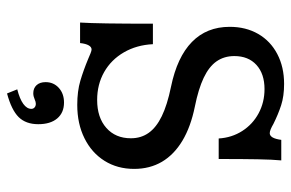

<svg xmlns="http://www.w3.org/2000/svg" viewBox="-162 -460 835 551"><g transform="rotate(90 255.5 -184.5)"><path d="M148.7 -20.2Q139.8 -24.2 132.6 -27Q125.4 -29.8 122.1 -29.8Q114.8 -29.8 110.1 -21.4Q105.3 -13 103.6 3.2H44.7Q46.4 -23.2 47.2 -74.8Q48 -126.4 48 -205.8H106.8Q109.1 -159.1 130.2 -122.6Q151.3 -86.1 186.8 -65.9Q222.3 -45.8 266.8 -45.8Q317.2 -45.8 347 -72.1Q376.8 -98.4 376.8 -142.6Q376.8 -172 361.2 -193.8Q345.6 -215.7 313.4 -231.3Q281.2 -247 229.2 -257.7Q143.8 -275.3 100.4 -317.8Q57 -360.2 57 -426.2Q57 -472.6 77.4 -508Q97.8 -543.3 135.1 -562.8Q172.3 -582.3 220.8 -582.3Q256.1 -582.3 282.1 -573.8Q308.2 -565.3 335.7 -551.6Q343.8 -546.8 350.6 -544Q357.4 -541.1 362.2 -541.1Q369.4 -541.1 374.3 -549.2Q379.1 -557.3 381.4 -574.2H440.3Q437.9 -548.9 437.1 -506.6Q436.3 -464.4 436.3 -394.6H377.4Q375.1 -432.2 355.9 -462.2Q336.6 -492.3 305.1 -509.2Q273.6 -526.1 235.6 -526.1Q191.8 -526.1 166.3 -502.9Q140.9 -479.7 140.9 -439.5Q140.9 -410.2 156.1 -388.4Q171.3 -366.7 203.4 -351.5Q235.5 -336.3 285.9 -326.2Q343.9 -314.4 383.8 -290.5Q423.8 -266.5 444.3 -231.7Q464.7 -196.9 464.7 -152Q464.7 -103.9 441.6 -67Q418.4 -30 376.7 -9.4Q335.1 11.3 280.9 11.3Q241.6 11.3 211.6 2.4Q181.6 -6.5 148.7 -20.2ZM292.4 143.1Q292.4 137.4 288.3 133.8Q284.3 130.2 277.8 130.2Q272.3 130.2 265.4 133.4Q261.3 135.1 257 136.3Q252.7 137.5 247.6 137.5Q233.2 137.5 224.4 128.1Q215.7 118.6 215.7 102.1Q215.7 79.3 232.1 64.3Q248.6 49.3 274.3 49.3Q303.3 49.3 319.9 68.8Q336.4 88.3 336.4 123.2Q336.4 158.8 316 179.5Q295.5 200.1 248.2 212.8L236.4 183.5Q263.8 176.5 278.1 166.2Q292.4 155.8 292.4 143.1Z"/></g></svg>

Font: Playfair Micro SmCond SmLight
Style: Regular
Weight: 360
Width: 4
Designer: Claus Eggers Sørensen
Foundry: Claus Eggers Sørensen
Version: Version 2.100;Glyphs 3.2 (3219)